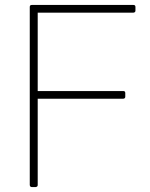

<svg xmlns="http://www.w3.org/2000/svg" viewBox="-20 -754 604 774"><path d="M124 0H108Q101 0 100 -8V-726Q100 -734 108 -734H518Q526 -734 526 -726V-711Q526 -704 518 -703H132V-387H477Q485 -387 485 -379V-364Q485 -357 477 -356H132V-8Q132 -1 124 0Z"/></svg>

Font: YamahaIndonesia935. App Thin
Style: Regular
Weight: 100
Designer: Dalton Maag Ltd
Foundry: Dalton Maag Ltd
Version: Version 1.002